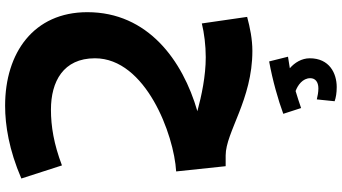

<svg xmlns="http://www.w3.org/2000/svg" viewBox="-306 -606 1306 733"><g transform="rotate(90 346.5 -239.0)"><path d="M214 -614C286 -627 363 -649 414 -668L392 -736C372 -729 350 -722 327 -715C305 -723 278 -742 278 -771C278 -790 292 -802 317 -802C332 -802 346 -799 359 -796L366 -864C352 -869 334 -872 312 -872C259 -872 202 -844 202 -769C202 -738 219 -711 240 -693C229 -691 215 -689 196 -686ZM383 394C458 394 552 379 661 332L611 177C529 208 462 219 398 219C291 219 202 172 202 51C202 -143 494 -251 634 -259L614 -448H573C484 -448 360 -550 174 -550C129 -550 85 -541 44 -530L69 -357C105 -366 153 -372 198 -372C270 -372 345 -356 404 -340C210 -284 26 -151 26 80C26 285 181 394 383 394Z"/></g></svg>

Font: Noto Sans Arabic SemCond Blk
Style: Regular
Weight: 900
Width: 4
Designer: Monotype Design Team, Nadine Chahine, Nizar Qandah and Khaled Hosny
Foundry: Monotype Imaging Inc.
Version: Version 2.012